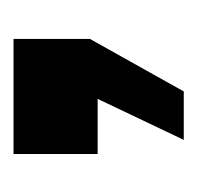

<svg xmlns="http://www.w3.org/2000/svg" viewBox="-24 -146 301 294"><g transform="rotate(-90 127.0 1.5)"><path d="M60.3 131.9 123.1 0H38.7V-128.8H214.9V-11.8L134.5 131.9Z"/></g></svg>

Font: Big Shoulders Text SC Thin
Style: Regular
Weight: 100
Designer: Patric King
Foundry: XO Type Co
Version: Version 2.002